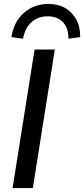

<svg xmlns="http://www.w3.org/2000/svg" viewBox="-20 -957 428 977"><path d="M44 0 156 -705H259L147 0ZM97 -760 38 -768Q50 -846 101.5 -891.5Q153 -937 227 -937Q276 -937 312 -916Q348 -895 368.5 -857Q389 -819 388 -768L328 -760Q329 -814 300.5 -844Q272 -874 222 -874Q173 -874 140 -844Q107 -814 97 -760Z"/></svg>

Font: Nunito Sans 12pt SemiBold
Style: Italic
Weight: 600
Italic angle: -9°
Designer: Vernon Adams
Foundry: Vernon Adams
Version: Version 3.101;gftools[0.9.27]